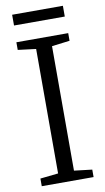

<svg xmlns="http://www.w3.org/2000/svg" viewBox="-97 -930 536 976"><g transform="rotate(-10 170.5 -442.0)"><path d="M129.5 -49.5V-692L36.5 -703.5V-743H304V-703.5L211.5 -692V-49.5L304 -38.5V0H36.5V-39.5ZM301.5 -884.5V-829H39.5V-884.5Z"/></g></svg>

Font: Merriweather 36pt Light
Style: Regular
Weight: 300
Designer: Eben Sorkin
Foundry: Eben Sorkin
Version: Version 2.100